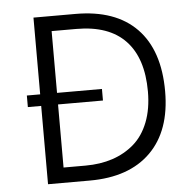

<svg xmlns="http://www.w3.org/2000/svg" viewBox="-50 -741 799 792"><g transform="rotate(-5 349.0 -345.0)"><path d="M117.2 0V-324.2H62V-372.1H117.2V-689.9H291Q456.5 -689.9 544.2 -599.9Q631.8 -509.8 631.8 -339.8Q631.8 -176.8 542.7 -88.4Q453.6 0 290 0ZM187 -63H277.8Q339.4 -63 390.1 -79.8Q440.9 -96.7 479.5 -130.1Q518.1 -163.6 539.6 -218.5Q561 -273.4 561 -345.2Q561 -483.4 492.4 -555.7Q423.8 -627.9 289.1 -627.9H187V-372.1H373V-324.2H187Z"/></g></svg>

Font: HK Grotesk Light
Style: Regular
Weight: 300
Designer: Alfredo Marco Pradil and Stefan Peev
Foundry: Hanken Design Co.
Version: Version 1.045;PS 001.045;hotconv 1.0.88;makeotf.lib2.5.64775